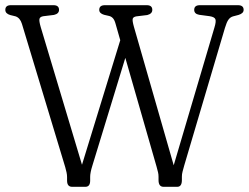

<svg xmlns="http://www.w3.org/2000/svg" viewBox="-22 -720 958 740"><path d="M726.5 -682Q726.5 -700 748.5 -700H895Q917 -700 917 -682Q917 -668.5 897.5 -662.5L876.5 -657Q865.5 -654 858.5 -644.2Q851.5 -634.5 845 -612.5L688 -82Q684 -68 681.5 -58.2Q679 -48.5 679 -39V-26Q679 0 661 0H608.5Q589 0 589 -26V-38.5Q589 -48 587.2 -55.5Q585.5 -63 581.5 -77.5L461 -497L334 -81.5Q325.5 -54.5 325.5 -38.5V-24Q325.5 0 307 0H256Q236.5 0 236.5 -24V-37.5Q236.5 -46 234.5 -55.5Q232.5 -65 229.5 -75.5L62.5 -628Q55.5 -651 38 -657L17.5 -662Q-1.5 -667.5 -1.5 -682Q-1.5 -700 20 -700H184Q205.5 -700 205.5 -682Q205.5 -667 186 -662.5L145 -657.5Q132.5 -655.5 130.2 -647.5Q128 -639.5 135 -615.5L294 -85L441.5 -565L423.5 -628Q419.5 -643 413.2 -649.8Q407 -656.5 398.5 -658.5L379 -663Q360.5 -668.5 360.5 -682Q360.5 -700 382.5 -700H543.5Q565 -700 565 -682Q565 -667 545.5 -662L504 -657Q491.5 -655 489.5 -647.5Q487.5 -640 494.5 -615.5L647.5 -83L804.5 -614Q811.5 -637 808.2 -645.8Q805 -654.5 786.5 -657.5L745.5 -663Q726.5 -666.5 726.5 -682Z"/></svg>

Font: Fraunces 144pt S100 Light
Style: Regular
Weight: 300
Version: Version 1.000; ttfautohint (v1.8.3)